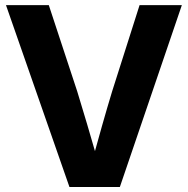

<svg xmlns="http://www.w3.org/2000/svg" viewBox="-20 -748 751 768"><path d="M3.9 -727.5H175.2L288.8 -382.8Q321.2 -278.5 383.1 -63.8H337.6Q367.1 -170.7 387.9 -244Q408.7 -317.3 428.6 -382.8L538.3 -727.5H707.4L459.4 0H257.8Z"/></svg>

Font: Intratopia Thin
Style: Regular
Weight: 100
Designer: Rasmus Andersson
Foundry: rsms
Version: Version 3.000;Glyphs 3.2.3 (3260)